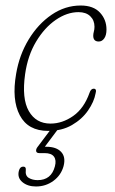

<svg xmlns="http://www.w3.org/2000/svg" viewBox="-20 -467 416 696"><path d="M264.5 -423Q223 -423 182 -394.8Q141 -366.5 110.8 -316Q80.5 -265.5 71 -198Q58.5 -109.5 84.5 -64.2Q110.5 -19 163 -19Q206 -19 245.2 -46.5Q284.5 -74 304.5 -130.5Q309.5 -145.5 319.5 -145.5Q331.5 -145.5 326.5 -128.5Q321 -98 299.2 -66.5Q277.5 -35 241 -13.8Q204.5 7.5 154.5 7.5Q81.5 7.5 51.8 -49Q22 -105.5 38.5 -199.5Q50 -268 84 -324Q118 -380 167 -413.5Q216 -447 272.5 -447Q318.5 -447 342.2 -421.5Q366 -396 366 -360Q366 -339.5 358 -328Q350 -316.5 338 -316.5Q318 -316.5 318 -337.5Q318 -344.5 320.2 -352.5Q322.5 -360.5 322.5 -370Q322.5 -393.5 307.2 -408.2Q292 -423 264.5 -423ZM172 -8.5H197.5L142.5 65Q144.5 65 148 65Q184 65 201.5 83.5Q219 102 210.5 135Q201.5 168 173.8 188.5Q146 209 110.5 209Q80 209 61 193Q42 177 48.5 152Q52.5 137 64 137Q75 137 73.5 149.5Q71 170 84.5 178Q98 186 116.5 186Q166 186 179 136Q185 114 175.8 101Q166.5 88 141.5 88H122.5Q112 88 111 80.5Q110 73 117 64.5Z"/></svg>

Font: Fraunces 72pt SuperSoft Thin
Style: Italic
Weight: 100
Italic angle: -16°
Version: Version 1.000;[b76b70a41]